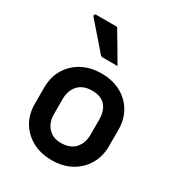

<svg xmlns="http://www.w3.org/2000/svg" viewBox="-194 -937 987 1070"><g transform="rotate(30 300.0 -402.0)"><path d="M300 -547Q371 -547 424.5 -518.5Q478 -490 508 -439Q538 -388 538 -322V-217Q538 -150 507.5 -98.5Q477 -47 423.5 -18Q370 11 300 11Q229 11 175.5 -18Q122 -47 92 -97.5Q62 -148 62 -214V-319Q62 -387 92.5 -438Q123 -489 177 -518Q231 -547 300 -547ZM303 -438Q245 -438 214 -404Q183 -370 183 -314V-221Q183 -161 216 -129Q245 -98 297 -98Q356 -98 386.5 -132.5Q417 -167 417 -222V-315Q417 -376 386 -409Q357 -438 303 -438ZM245 -815Q274 -767 301.5 -720Q329 -673 356 -627H261Q250 -627 244 -635Q216 -668 193 -694Q170 -720 148.5 -745Q127 -770 102 -799Q98 -804 100 -809.5Q102 -815 109 -815Z"/></g></svg>

Font: Recursive Mn Lnr St SmB
Style: Regular
Weight: 600
Monospace: yes
Version: Version 1.079;hotconv 1.0.112;makeotfexe 2.5.65598; ttfautoh